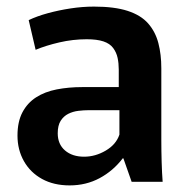

<svg xmlns="http://www.w3.org/2000/svg" viewBox="-20 -551 571 582"><path d="M191 11Q143 11 107.5 -8.5Q72 -28 52.5 -62.5Q33 -97 33 -140Q33 -182 48 -210.5Q63 -239 89.5 -256Q116 -273 152 -280Q188 -287 229 -287H340V-340Q340 -359 336.5 -375.5Q333 -392 323 -405.5Q313 -419 293.5 -425.5Q274 -432 243 -432Q201 -432 160 -422.5Q119 -413 88 -400L67 -490Q92 -502 125 -511Q158 -520 194 -525.5Q230 -531 265 -531Q327 -531 367 -518Q407 -505 429 -480Q451 -455 460 -420.5Q469 -386 469 -344V-125Q469 -94 470 -60Q471 -26 473 0H379L354 -71H352Q323 -33 282 -11Q241 11 191 11ZM235 -76Q269 -76 300.5 -94.5Q332 -113 342 -143V-217H249Q234 -217 217.5 -215Q201 -213 187 -206Q173 -199 164 -185Q155 -171 155 -147Q155 -114 177 -95Q199 -76 235 -76Z"/></svg>

Font: Murecho Thin Medium
Style: Regular
Weight: 500
Version: Version 1.010